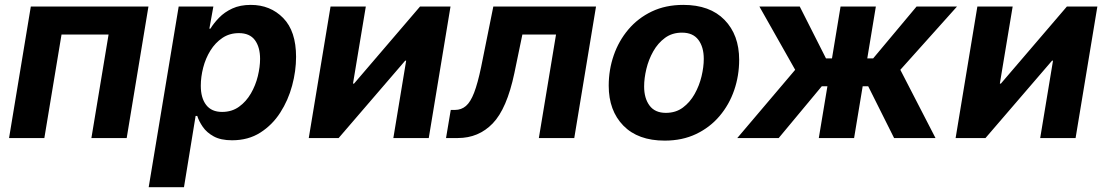

<svg xmlns="http://www.w3.org/2000/svg" viewBox="-20 -573 4592 797"><path d="M596.2 -545.9 505.9 0H359.4L430.7 -429.7H235.4L164.1 0H17.6L107.9 -545.9Z M597.2 204.1 721.7 -545.9H865.7L849.1 -454.1H853.5Q867.2 -476.6 889.4 -499.5Q911.6 -522.5 944.1 -537.6Q976.6 -552.7 1021 -552.7Q1102.1 -552.7 1155.5 -498.3Q1209 -443.8 1209 -336.9Q1209 -278.3 1192.6 -217.5Q1176.3 -156.7 1143.3 -105.5Q1110.4 -54.2 1060.5 -22.5Q1010.7 9.3 943.4 9.3Q896.5 9.3 867.2 -6.8Q837.9 -22.9 821.8 -46.4Q805.7 -69.8 798.8 -91.8H792L743.7 204.1ZM901.9 -108.4Q942.4 -108.4 972.2 -129.9Q1002 -151.4 1021.5 -185.1Q1041 -218.8 1050.3 -257.1Q1059.6 -295.4 1059.6 -328.6Q1059.6 -377.4 1038.1 -406.5Q1016.6 -435.5 971.7 -435.5Q932.6 -435.5 903.1 -415.5Q873.5 -395.5 853.5 -363.3Q833.5 -331.1 823.5 -292.5Q813.5 -253.9 813.5 -216.8Q813.5 -166.5 835.7 -137.5Q857.9 -108.4 901.9 -108.4Z M1759.8 0H1612.8L1666 -321.3H1662.1L1385.7 0H1261.7L1352.1 -545.9H1498.5L1445.3 -226.1H1449.7L1723.6 -545.9H1850.1Z M1831.5 0 1851.1 -116.7H1868.7Q1895 -116.7 1914.1 -133.1Q1933.1 -149.4 1948 -188Q1962.9 -226.6 1977.1 -294.4L2027.8 -545.9H2454.1L2363.8 0H2216.8L2288.1 -429.7H2148.4L2115.2 -269.5Q2084 -121.6 2025.4 -60.8Q1966.8 0 1880.4 0Z M2739.3 10.7Q2628.4 10.7 2567.6 -51.5Q2506.8 -113.8 2506.8 -217.3Q2506.8 -283.2 2527.6 -343.3Q2548.3 -403.3 2588.4 -450.7Q2628.4 -498 2685.8 -525.4Q2743.2 -552.7 2816.4 -552.7Q2926.8 -552.7 2987.5 -490.5Q3048.3 -428.2 3048.3 -324.7Q3048.3 -258.8 3027.6 -198.5Q3006.8 -138.2 2966.8 -91.1Q2926.8 -43.9 2869.4 -16.6Q2812 10.7 2739.3 10.7ZM2744.1 -104.5Q2785.2 -104.5 2814.7 -126.5Q2844.2 -148.4 2863.5 -182.9Q2882.8 -217.3 2892.1 -256.1Q2901.4 -294.9 2901.4 -328.6Q2901.4 -377.9 2878.9 -407.7Q2856.4 -437.5 2811 -437.5Q2770 -437.5 2740.5 -415.8Q2710.9 -394 2691.7 -359.9Q2672.4 -325.7 2663.1 -286.9Q2653.8 -248 2653.8 -213.9Q2653.8 -165 2676.3 -134.8Q2698.7 -104.5 2744.1 -104.5Z M3040.5 0 3280.8 -283.2 3132.3 -545.9H3299.8L3408.7 -330.6H3433.6L3469.2 -545.9H3615.7L3580.1 -330.6H3604.5L3784.7 -545.9H3952.6L3717.3 -283.2L3863.3 0H3691.4L3584 -214.8H3561L3525.4 0H3378.9L3414.6 -214.8H3391.1L3212.4 0Z M4444.8 0H4297.9L4351.1 -321.3H4347.2L4070.8 0H3946.8L4037.1 -545.9H4183.6L4130.4 -226.1H4134.8L4408.7 -545.9H4535.2Z"/></svg>

Font: Inter
Style: Bold Italic
Weight: 700
Italic angle: -9.39999°
Designer: Rasmus Andersson
Foundry: rsms
Version: Version 4.001;git-9221beed3